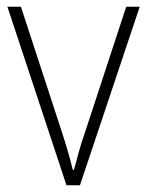

<svg xmlns="http://www.w3.org/2000/svg" viewBox="-20 -549 436 569"><path d="M177 0 2 -529H42L163 -159Q183 -98 196 -45H199Q206 -71 213.5 -98.5Q221 -126 232 -157L354 -529H394L217 0Z"/></svg>

Font: Noto Sans Khmer SemiCondensed ExtraLight
Style: Regular
Weight: 200
Width: 4
Designer: Danh Hong and the Monotype Design Team
Foundry: Monotype Imaging Inc.
Version: Version 2.004; ttfautohint (v1.8.4.7-5d5b)